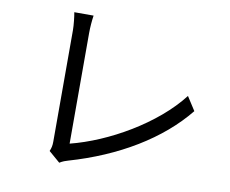

<svg xmlns="http://www.w3.org/2000/svg" viewBox="-82 -848 1163 970"><g transform="rotate(10 500.0 -363.0)"><path d="M222 -32 280 18C296 8 311 3 322 0C571 -72 777 -196 907 -357L862 -427C738 -266 506 -134 315 -86C315 -137 315 -558 315 -653C315 -682 318 -719 322 -744H223C227 -724 232 -679 232 -653C232 -558 232 -143 232 -81C232 -61 229 -48 222 -32Z"/></g></svg>

Font: Noto Sans CJK SC
Style: Regular
Weight: 400
Designer: Ryoko NISHIZUKA 西塚涼子 (kana, bopomofo & ideographs); Paul D. Hunt (Latin, Greek & Cyrillic); Sandoll Communications 산돌커뮤니
Foundry: Adobe
Version: Version 2.004;hotconv 1.0.118;makeotfexe 2.5.65603